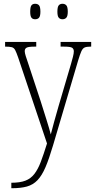

<svg xmlns="http://www.w3.org/2000/svg" viewBox="-20 -758 503 1017"><path d="M40 210Q86 210 114.5 199Q143 188 162 163.5Q181 139 196 99.5Q211 60 229 2L76 -454Q67 -480 60.5 -492.5Q54 -505 42.5 -508Q31 -511 9 -511H7V-536H172V-511H163Q131 -511 121 -505.5Q111 -500 111 -487Q111 -478 116.5 -460.5Q122 -443 132 -414L195 -223Q212 -169 227 -121.5Q242 -74 249 -46Q256 -75 266.5 -112Q277 -149 290 -195L356 -419Q362 -440 366.5 -457.5Q371 -475 371 -486Q371 -499 362 -505Q353 -511 320 -511H301V-536H463V-511H459Q439 -511 428.5 -506.5Q418 -502 411 -486.5Q404 -471 394 -438L261 12Q240 83 221 127.5Q202 172 178.5 196.5Q155 221 122.5 230Q90 239 43 239H40ZM311 -656Q298 -656 291 -664.5Q284 -673 284 -696Q284 -721 291 -729.5Q298 -738 311 -738Q324 -738 331.5 -729.5Q339 -721 339 -696Q339 -673 331.5 -664.5Q324 -656 311 -656ZM166 -656Q153 -656 146.5 -664.5Q140 -673 140 -696Q140 -721 146.5 -729.5Q153 -738 166 -738Q180 -738 187 -729.5Q194 -721 194 -696Q194 -673 187 -664.5Q180 -656 166 -656Z"/></svg>

Font: Noto Serif Ethiopic Condensed ExtraLight
Style: Regular
Weight: 200
Width: 3
Designer: Monotype Design Team
Foundry: Monotype Imaging Inc.
Version: Version 2.102; ttfautohint (v1.8.4.7-5d5b)